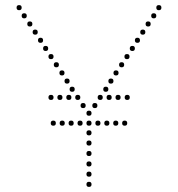

<svg xmlns="http://www.w3.org/2000/svg" viewBox="-20 -730 700 753"><path d="M329 -199Q319 -199 319 -209Q319 -219 329 -219Q339 -219 339 -209Q339 -199 329 -199ZM329 -159Q319 -159 319 -169Q319 -179 329 -179Q339 -179 339 -169Q339 -159 329 -159ZM329 -118Q319 -118 319 -128Q319 -138 329 -138Q339 -138 339 -128Q339 -118 329 -118ZM329 -77Q319 -77 319 -87Q319 -97 329 -97Q339 -97 339 -87Q339 -77 329 -77ZM329 -276Q319 -276 319 -286Q319 -296 329 -296Q339 -296 339 -286Q339 -276 329 -276ZM329 -237Q319 -237 319 -247Q319 -257 329 -257Q339 -257 339 -247Q339 -237 329 -237ZM329 -37Q319 -37 319 -47Q319 -57 329 -57Q339 -57 339 -47Q339 -37 329 -37ZM329 3Q319 3 319 -7Q319 -17 329 -17Q339 -17 339 -7Q339 3 329 3ZM55 -690Q45 -690 45 -700Q45 -710 55 -710Q65 -710 65 -700Q65 -690 55 -690ZM97 -626Q87 -626 87 -636Q87 -646 97 -646Q107 -646 107 -636Q107 -626 97 -626ZM118 -594Q108 -594 108 -604Q108 -614 118 -614Q128 -614 128 -604Q128 -594 118 -594ZM180 -498Q170 -498 170 -508Q170 -518 180 -518Q190 -518 190 -508Q190 -498 180 -498ZM201 -466Q191 -466 191 -476Q191 -486 201 -486Q211 -486 211 -476Q211 -466 201 -466ZM139 -562Q129 -562 129 -572Q129 -582 139 -582Q149 -582 149 -572Q149 -562 139 -562ZM159 -530Q149 -530 149 -540Q149 -550 159 -550Q169 -550 169 -540Q169 -530 159 -530ZM263 -370Q253 -370 253 -380Q253 -390 263 -390Q273 -390 273 -380Q273 -370 263 -370ZM285 -338Q275 -338 275 -348Q275 -358 285 -358Q295 -358 295 -348Q295 -338 285 -338ZM223 -434Q213 -434 213 -444Q213 -454 223 -454Q233 -454 233 -444Q233 -434 223 -434ZM243 -402Q233 -402 233 -412Q233 -422 243 -422Q253 -422 253 -412Q253 -402 243 -402ZM306 -306Q296 -306 296 -316Q296 -326 306 -326Q316 -326 316 -316Q316 -306 306 -306ZM75 -658Q65 -658 65 -668Q65 -678 75 -678Q85 -678 85 -668Q85 -658 75 -658ZM603 -690Q593 -690 593 -700Q593 -710 603 -710Q613 -710 613 -700Q613 -690 603 -690ZM561 -626Q551 -626 551 -636Q551 -646 561 -646Q571 -646 571 -636Q571 -626 561 -626ZM540 -594Q530 -594 530 -604Q530 -614 540 -614Q550 -614 550 -604Q550 -594 540 -594ZM478 -498Q468 -498 468 -508Q468 -518 478 -518Q488 -518 488 -508Q488 -498 478 -498ZM457 -466Q447 -466 447 -476Q447 -486 457 -486Q467 -486 467 -476Q467 -466 457 -466ZM519 -562Q509 -562 509 -572Q509 -582 519 -582Q529 -582 529 -572Q529 -562 519 -562ZM499 -530Q489 -530 489 -540Q489 -550 499 -550Q509 -550 509 -540Q509 -530 499 -530ZM395 -370Q385 -370 385 -380Q385 -390 395 -390Q405 -390 405 -380Q405 -370 395 -370ZM373 -338Q363 -338 363 -348Q363 -358 373 -358Q383 -358 383 -348Q383 -338 373 -338ZM435 -434Q425 -434 425 -444Q425 -454 435 -454Q445 -454 445 -444Q445 -434 435 -434ZM415 -402Q405 -402 405 -412Q405 -422 415 -422Q425 -422 425 -412Q425 -402 415 -402ZM352 -306Q342 -306 342 -316Q342 -326 352 -326Q362 -326 362 -316Q362 -306 352 -306ZM583 -658Q573 -658 573 -668Q573 -678 583 -678Q593 -678 593 -668Q593 -658 583 -658ZM250 -338Q240 -338 240 -348Q240 -358 250 -358Q260 -358 260 -348Q260 -338 250 -338ZM215 -338Q205 -338 205 -348Q205 -358 215 -358Q225 -358 225 -348Q225 -338 215 -338ZM180 -338Q170 -338 170 -348Q170 -358 180 -358Q190 -358 190 -348Q190 -338 180 -338ZM408 -338Q398 -338 398 -348Q398 -358 408 -358Q418 -358 418 -348Q418 -338 408 -338ZM443 -338Q433 -338 433 -348Q433 -358 443 -358Q453 -358 453 -348Q453 -338 443 -338ZM479 -338Q469 -338 469 -348Q469 -358 479 -358Q489 -358 489 -348Q489 -338 479 -338ZM294 -237Q284 -237 284 -247Q284 -257 294 -257Q304 -257 304 -247Q304 -237 294 -237ZM259 -237Q249 -237 249 -247Q249 -257 259 -257Q269 -257 269 -247Q269 -237 259 -237ZM224 -237Q214 -237 214 -247Q214 -257 224 -257Q234 -257 234 -247Q234 -237 224 -237ZM189 -237Q179 -237 179 -247Q179 -257 189 -257Q199 -257 199 -247Q199 -237 189 -237ZM364 -237Q354 -237 354 -247Q354 -257 364 -257Q374 -257 374 -247Q374 -237 364 -237ZM399 -237Q389 -237 389 -247Q389 -257 399 -257Q409 -257 409 -247Q409 -237 399 -237ZM434 -237Q424 -237 424 -247Q424 -257 434 -257Q444 -257 444 -247Q444 -237 434 -237ZM469 -237Q459 -237 459 -247Q459 -257 469 -257Q479 -257 479 -247Q479 -237 469 -237Z"/></svg>

Font: Raleway Dots
Style: Regular
Weight: 400
Designer: Matt McInerney, Pablo Impallari, Rodrigo Fuenzalida, Brenda Gallo
Foundry: Matt McInerney, Pablo Impallari, Rodrigo Fuenzalida, Brenda Gallo
Version: Version 1.000